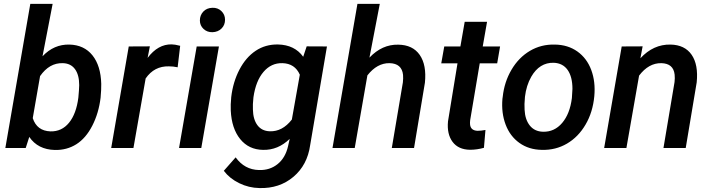

<svg xmlns="http://www.w3.org/2000/svg" viewBox="-20 -770 3702 999"><path d="M503.4 -261.7Q493.7 -181.2 460.2 -116Q426.8 -50.8 377.2 -19.5Q327.6 11.7 265.6 10.3Q177.2 8.3 132.3 -57.6L113.8 0H7.8L137.7 -750H253.9L201.2 -477.1Q260.3 -540 341.3 -538.1Q418 -536.1 461.2 -481.9Q504.4 -427.7 506.8 -333.5Q507.3 -304.2 503.4 -261.7ZM392.1 -327.1Q392.1 -380.4 370.1 -410.4Q348.1 -440.4 306.6 -441.4Q236.8 -443.4 188.5 -374L150.4 -155.3Q171.9 -88.9 242.7 -86.4Q301.3 -85 339.1 -131.3Q377 -177.7 387.7 -262.2Q391.6 -303.7 392.1 -327.1Z M904.3 -419.9Q881.8 -424.8 858.9 -424.8Q782.7 -426.8 737.8 -361.8L674.3 0H558.6L649.9 -528.3L759.8 -528.8L748 -468.8Q802.2 -540.5 873 -539.1Q889.2 -539.1 917.5 -531.7Z M1027.3 0H911.6L1003.4 -528.3H1119.1ZM1020 -663.6Q1020 -690.4 1037.6 -709.5Q1055.2 -728.5 1085 -729.5Q1113.3 -730.5 1132.1 -712.2Q1150.9 -693.8 1150.9 -667.5Q1150.9 -639.6 1132.6 -621.6Q1114.3 -603.5 1085.9 -602.5Q1058.1 -601.6 1039.1 -619.4Q1020 -637.2 1020 -663.6Z M1183.1 -264.6Q1192.4 -343.8 1225.8 -407.7Q1259.3 -471.7 1310.1 -505.6Q1360.8 -539.6 1426.3 -538.6Q1513.2 -536.6 1557.6 -474.6L1575.7 -528.8L1681.2 -528.3L1593.8 -14.6Q1579.1 88.9 1506.6 150.1Q1434.1 211.4 1330.1 208.5Q1274.4 207.5 1224.6 183.1Q1174.8 158.7 1144.5 118.7L1206.1 48.8Q1252.4 112.8 1327.1 114.7Q1383.8 116.7 1424.6 83.7Q1465.3 50.8 1479 -10.3L1487.3 -47.4Q1426.3 11.7 1348.6 9.8Q1274.4 8.8 1229.7 -46.4Q1185.1 -101.6 1180.7 -194.8Q1179.2 -224.1 1183.1 -264.6ZM1297.9 -254.4Q1294.9 -229.5 1295.9 -200.7Q1296.9 -148.9 1319.3 -118.7Q1341.8 -88.4 1383.3 -86.9Q1449.2 -84.5 1498.5 -147.9L1540 -381.3Q1514.6 -439.5 1449.7 -441.4Q1391.1 -442.9 1351.1 -396Q1311 -349.1 1298.8 -264.6Z M1902.3 -470.2Q1968.3 -539.6 2052.2 -537.6Q2127.4 -536.6 2163.8 -484.4Q2200.2 -432.1 2190.9 -339.8L2134.3 0H2018.6L2076.2 -341.3Q2078.6 -362.3 2077.1 -380.4Q2070.8 -439.9 2006.8 -441.4Q1942.4 -442.4 1891.6 -377.9L1825.7 0H1710L1839.8 -750H1956.1Z M2514.2 -656.7 2491.7 -528.3H2582L2566.9 -440.4H2476.1L2426.3 -144.5Q2424.8 -132.3 2425.8 -122.6Q2428.7 -90.8 2464.8 -89.4Q2482.9 -89.4 2505.9 -93.8L2498 -1Q2461.9 9.3 2425.3 9.3Q2364.7 8.3 2334.7 -32Q2304.7 -72.3 2311 -138.7L2360.4 -440.4H2275.9L2291.5 -528.3H2375.5L2397.9 -656.7Z M2595.7 -266.1Q2604 -343.8 2641.4 -407.2Q2678.7 -470.7 2737.3 -505.4Q2795.9 -540 2867.2 -538.1Q2935.1 -537.1 2984.4 -502Q3033.7 -466.8 3056.4 -405.8Q3079.1 -344.7 3072.3 -270Q3064.5 -186 3026.6 -121.6Q2988.8 -57.1 2929.9 -22.7Q2871.1 11.7 2799.3 9.8Q2731.9 8.8 2682.9 -26.1Q2633.8 -61 2610.8 -121.8Q2587.9 -182.6 2594.2 -255.9ZM2709.5 -199.2Q2711.9 -147.9 2736.6 -116.9Q2761.2 -85.9 2805.2 -84.5Q2864.7 -83 2905 -130.4Q2945.3 -177.7 2955.6 -259.8L2958.5 -307.6Q2958.5 -370.1 2933.6 -405.8Q2908.7 -441.4 2861.3 -443.4Q2787.1 -445.3 2744.1 -370.6Q2718.3 -325.2 2711.4 -266.1Q2707.5 -225.1 2709.5 -199.2Z M3323.7 -528.8 3312 -466.8Q3379.9 -540 3468.8 -538.1Q3543 -536.6 3578.6 -485.1Q3614.3 -433.6 3605 -341.3L3547.9 0H3432.1L3489.7 -342.8Q3492.2 -363.8 3490.2 -381.8Q3483.9 -439.9 3420.9 -441.4Q3355 -442.4 3305.2 -376.5L3239.3 0H3123.5L3214.8 -528.3Z"/></svg>

Font: RobotoDraft Medium
Style: Italic
Weight: 500
Italic angle: -12°
Version: Version 2.001152; 2014